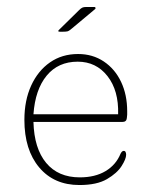

<svg xmlns="http://www.w3.org/2000/svg" viewBox="-20 -522 431 551"><path d="M253 -496 186 -440Q178 -433 173.5 -432Q169 -431 161 -431H152Q144 -431 149 -436L207 -493Q212 -498 216 -500Q220 -502 228 -502H251Q253 -502 254 -500Q255 -498 253 -496ZM331 -172H76Q78 -96 112.5 -54.5Q147 -13 209 -13Q253 -13 283 -31Q313 -49 326 -81Q330 -89 335 -89Q339 -89 340.5 -85.5Q342 -82 342 -78Q342 -66 329 -45.5Q316 -25 287 -8Q258 9 208 9Q135 9 92.5 -41.5Q50 -92 50 -178Q50 -234 69.5 -276.5Q89 -319 123.5 -343Q158 -367 204 -367Q246 -367 278 -345.5Q310 -324 327.5 -287Q345 -250 345 -203Q345 -196 345 -193Q345 -190 344 -183Q343 -172 331 -172ZM76 -194H319Q321 -262 288.5 -303.5Q256 -345 203 -345Q147 -345 114 -305Q81 -265 76 -194Z"/></svg>

Font: Zain ExtraLight
Style: Regular
Weight: 200
Designer: Zain,Boutros
Foundry: Mobile Telecommunications Company (Zain), 2024
Version: Version 1.51; ttfautohint (v1.8.4)